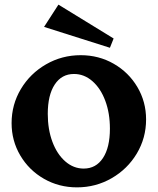

<svg xmlns="http://www.w3.org/2000/svg" viewBox="-20 -803 680 828"><path d="M30 -272Q30 -352 70 -419Q110 -486 178.5 -525.5Q247 -565 328 -565Q406 -565 470.5 -528Q535 -491 572.5 -427.5Q610 -364 610 -288Q610 -208 570 -141Q530 -74 461.5 -34.5Q393 5 312 5Q234 5 169.5 -32Q105 -69 67.5 -132.5Q30 -196 30 -272ZM454 -248Q454 -315 434 -368.5Q414 -422 378.5 -453Q343 -484 299 -484Q246 -484 216 -438.5Q186 -393 186 -312Q186 -245 206 -191.5Q226 -138 261.5 -107Q297 -76 341 -76Q394 -76 424 -121.5Q454 -167 454 -248ZM170 -687 232 -783 470 -637 454 -597Z"/></svg>

Font: Otomanopee One
Style: Regular
Weight: 400
Designer: Das Ende der Wildnis
Foundry: Gutenberg Labo
Version: Version 3.005